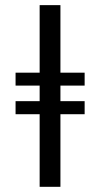

<svg xmlns="http://www.w3.org/2000/svg" viewBox="-20 -720 386 740"><path d="M132.8 -279.8H40V-330.1H132.8V-390.1H40V-439.9H132.8V-700.2H212.9V-439.9H306.2V-390.1H212.9V-330.1H306.2V-279.8H212.9V0H132.8Z"/></svg>

Font: Pfennig
Style: Bold
Weight: 700
Version: Version 20120410 ; ttfautohint (v0.8)